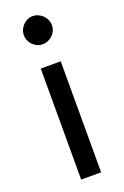

<svg xmlns="http://www.w3.org/2000/svg" viewBox="-136 -732 502 776"><g transform="rotate(-20 114.5 -344.0)"><path d="M53.7 0ZM157.7 -477.5V0H71.8V-477.5ZM174.3 -627Q174.3 -614.7 169.4 -603.8Q164.6 -592.8 156 -584.7Q147.5 -576.7 136.5 -571.8Q125.5 -566.9 113.3 -566.9Q101.1 -566.9 90.3 -571.8Q79.6 -576.7 71.5 -584.7Q63.5 -592.8 58.6 -603.8Q53.7 -614.7 53.7 -627Q53.7 -639.6 58.6 -650.6Q63.5 -661.6 71.5 -669.9Q79.6 -678.2 90.3 -683.1Q101.1 -688 113.3 -688Q125.5 -688 136.5 -683.1Q147.5 -678.2 156 -669.9Q164.6 -661.6 169.4 -650.6Q174.3 -639.6 174.3 -627Z"/></g></svg>

Font: Carlito
Style: Regular
Weight: 400
Designer: Lukasz Dziedzic
Foundry: tyPoland Lukasz Dziedzic
Version: Version 1.104